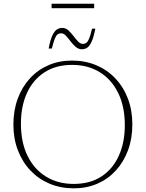

<svg xmlns="http://www.w3.org/2000/svg" viewBox="-20 -1016 794 1046"><path d="M372 -686Q444 -686 504 -660.8Q564 -635.5 608.2 -589Q652.5 -542.5 676.8 -478.8Q701 -415 701 -338.5Q701 -261.5 677.5 -197.8Q654 -134 611.2 -87.2Q568.5 -40.5 510.2 -15.2Q452 10 382.5 10Q310.5 10 250.2 -15.2Q190 -40.5 145.8 -87.2Q101.5 -134 77.2 -197.8Q53 -261.5 53 -337.5Q53 -414.5 76.5 -478.2Q100 -542 142.8 -588.8Q185.5 -635.5 244 -660.8Q302.5 -686 372 -686ZM381 -14Q470.5 -14 532.5 -54.5Q594.5 -95 627.2 -167.2Q660 -239.5 660 -333.5Q660 -436.5 623.5 -510.2Q587 -584 522.5 -623.2Q458 -662.5 373 -662.5Q284.5 -662.5 222 -621.8Q159.5 -581 126.8 -509Q94 -437 94 -343Q94 -239.5 130.5 -166Q167 -92.5 231.8 -53.2Q296.5 -14 381 -14ZM499.5 -860Q490 -812 478.5 -787.8Q467 -763.5 454 -755.5Q441 -747.5 426.5 -747.5Q407.5 -747.5 392.2 -760.8Q377 -774 364.2 -791Q351.5 -808 339.2 -821.2Q327 -834.5 313.5 -834.5Q301.5 -834.5 293.2 -828Q285 -821.5 278 -803.8Q271 -786 262.5 -751.5H245Q254 -800 265.8 -824Q277.5 -848 290.8 -856Q304 -864 319 -864Q337.5 -864 352.2 -850.8Q367 -837.5 379.8 -820.5Q392.5 -803.5 405 -790.2Q417.5 -777 431 -777Q443 -777 451.2 -783.5Q459.5 -790 466.5 -808Q473.5 -826 481.5 -860ZM261 -971.5V-995.5H493V-971.5Z"/></svg>

Font: Newsreader 16pt 16pt ExtraLight
Style: Regular
Weight: 250
Version: Version 1.003